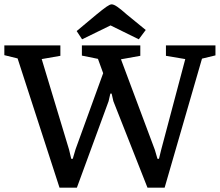

<svg xmlns="http://www.w3.org/2000/svg" viewBox="-31 -857 1012 884"><path d="M243 7 50 -588 -11 -603V-648H247V-600L161 -585L287 -168L297 -126H304L317 -170L444 -520L420 -586L346 -601V-648H615V-600L526 -584L682 -167L694 -126H701L711 -167L822 -585L733 -600V-648H961V-602L899 -587L727 7H648L491 -391L483 -426H477L469 -391L323 7ZM347 -676 322 -714 413 -790Q442 -814 458.5 -825.5Q475 -837 483 -837Q493 -837 509.5 -825.5Q526 -814 553 -790L640 -719L608 -676L478 -740Z"/></svg>

Font: Faustina Light Medium
Style: Regular
Weight: 500
Version: Version 1.200